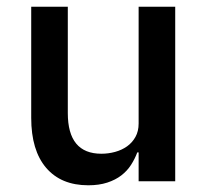

<svg xmlns="http://www.w3.org/2000/svg" viewBox="-20 -540 620 572"><path d="M393 -86H389Q382 -67 370.5 -49Q359 -31 341.5 -17.5Q324 -4 299.5 4Q275 12 243 12Q162 12 117.5 -40Q73 -92 73 -189V-520H182V-203Q182 -82 282 -82Q303 -82 323 -87.5Q343 -93 358.5 -104Q374 -115 383.5 -132Q393 -149 393 -172V-520H502V0H393Z"/></svg>

Font: IBM Plex Sans Thai Medm
Style: Regular
Weight: 500
Designer: Mike Abbink, Paul van der Laan, Pieter van Rosmalen, Ben Mitchell, Mark Frömberg
Foundry: Bold Monday
Version: Version 1.2